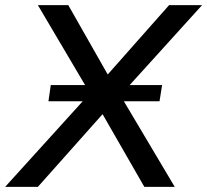

<svg xmlns="http://www.w3.org/2000/svg" viewBox="-61 -725 804 745"><path d="M0 0ZM0 0ZM-41 0 288 -363 86 -705H204L357 -436L595 -705H723L406 -355L617 0H499L337 -282L86 0ZM127 -332 136 -395H568L558 -332Z"/></svg>

Font: Winston Medium
Style: Italic
Weight: 500
Italic angle: -9°
Designer: Original fonts by Vernon Adams / Changes by Cristiano Sobral
Foundry: Original fonts by Vernon Adams / Changes by Cristiano Sobral
Version: Version 2.503;July 17, 2020;FontCreator 13.0.0.2655 64-bit